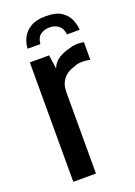

<svg xmlns="http://www.w3.org/2000/svg" viewBox="-127 -696 526 748"><g transform="rotate(-20 135.5 -321.5)"><path d="M162 -643Q206 -643 228.5 -627Q251 -611 259.5 -589Q268 -567 269 -548H216Q214 -573 198.5 -585Q183 -597 162 -597Q139 -597 123.5 -585.5Q108 -574 106 -548H53Q54 -572 65 -593.5Q76 -615 99.5 -629Q123 -643 162 -643ZM43 0V-495H123L131 -438Q141 -463 162 -475.5Q183 -488 205 -493Q236 -504 268 -497V-424Q265 -425 253 -426.5Q241 -428 226 -427Q211 -426 200 -420Q171 -413 154 -391.5Q137 -370 137 -338V0Z"/></g></svg>

Font: Alumni Sans Thin SemiBold
Style: Regular
Weight: 600
Version: Version 1.018